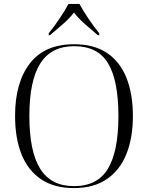

<svg xmlns="http://www.w3.org/2000/svg" viewBox="-20 -951 757 981"><path d="M358 10Q257 10 190 -35Q123 -80 90 -162.5Q57 -245 57 -359Q57 -529 132.5 -627Q208 -725 359 -725Q460 -725 526.5 -680.5Q593 -636 626 -553.5Q659 -471 659 -358Q659 -247 626 -164.5Q593 -82 526 -36Q459 10 358 10ZM358 0Q478 0 531.5 -89Q585 -178 585 -358Q585 -539 532.5 -627Q480 -715 359 -715Q242 -715 186 -627Q130 -539 130 -358Q130 -177 185.5 -88.5Q241 0 358 0ZM229 -781Q255 -813 283.5 -855Q312 -897 330 -931H386Q404 -897 432.5 -855Q461 -813 487 -781V-771H480Q449 -797 415 -827Q381 -857 358 -887Q335 -857 300.5 -827Q266 -797 235 -771H229Z"/></svg>

Font: Noto Serif Display Light
Style: Regular
Weight: 300
Designer: Monotype Design Team
Foundry: Monotype Imaging Inc.
Version: Version 2.009